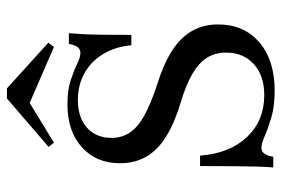

<svg xmlns="http://www.w3.org/2000/svg" viewBox="-148 -648 807 550"><g transform="rotate(-90 255.0 -372.5)"><path d="M271 11.3Q225.8 11.3 193.5 1.6Q161.3 -8.1 140.3 -17.3Q119.4 -26.6 106.5 -26.6Q96.8 -26.6 90.3 -18.1Q83.9 -9.7 81.5 7.3H50.8Q52.4 -10.5 53.2 -35.9Q54 -61.3 54.4 -101.6Q54.8 -141.9 54.8 -202.4H84.7Q91.1 -117.7 137.9 -68.1Q184.7 -18.5 258.1 -18.5Q313.7 -18.5 346.8 -48.4Q379.8 -78.2 379.8 -128.2Q379.8 -158.9 365.3 -182.3Q350.8 -205.6 319.4 -224.2Q287.9 -242.7 236.3 -258.1Q177.4 -275.8 138.7 -300Q100 -324.2 81.5 -356.9Q62.9 -389.5 62.9 -431.5Q62.9 -500 108.9 -541.1Q154.8 -582.3 231.5 -582.3Q272.6 -582.3 300.8 -573Q329 -563.7 347.6 -554.4Q366.1 -545.2 379 -545.2Q389.5 -545.2 395.6 -553.2Q401.6 -561.3 404.8 -578.2H435.5Q433.9 -560.5 432.7 -538.7Q431.5 -516.9 431 -483.9Q430.6 -450.8 430.6 -399.2H400.8Q396.8 -445.2 375.8 -479.8Q354.8 -514.5 321 -533.5Q287.1 -552.4 244.4 -552.4Q193.5 -552.4 164.5 -526.2Q135.5 -500 135.5 -455.6Q135.5 -426.6 150.8 -403.6Q166.1 -380.6 199.6 -362.1Q233.1 -343.5 287.1 -325.8Q346.8 -307.3 385.1 -282.7Q423.4 -258.1 441.9 -225.4Q460.5 -192.7 460.5 -150.8Q460.5 -76.6 409.3 -32.7Q358.1 11.3 271 11.3ZM121.8 -621 109.7 -636.3 248.4 -755.6H277.4L408.1 -637.1L396 -621L208.1 -702.4L262.1 -706.5Z"/></g></svg>

Font: Playfair 5pt SemiExpanded Light
Style: Regular
Weight: 400
Version: Version 2.203